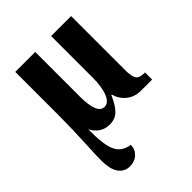

<svg xmlns="http://www.w3.org/2000/svg" viewBox="-219 -651 1007 1007"><g transform="rotate(-45 284.0 -148.0)"><path d="M64 109Q64 82 68 2Q74 -114 74 -225V-536H222V-200Q222 -143 235 -109Q248 -75 276 -75Q306 -75 323 -117Q340 -159 340 -229V-536H488V-134Q488 -88 500 -70.5Q512 -53 545 -53H553V0H471Q425 0 392.5 -25.5Q360 -51 348 -93H344Q322 -42 296.5 -16Q271 10 230 10Q165 10 132 -52Q130 54 150.5 104Q171 154 232 163Q232 196 208.5 218Q185 240 148 240Q111 240 87.5 209Q64 178 64 109Z"/></g></svg>

Font: Noto Serif CondExtraBold
Style: Regular
Weight: 800
Width: 3
Designer: Monotype Design Team
Foundry: Monotype Imaging Inc.
Version: Version 1.001